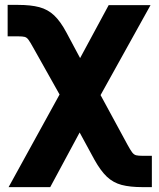

<svg xmlns="http://www.w3.org/2000/svg" viewBox="-20 -560 650 784"><path d="M15.1 204.1 274.4 -267.1H338.9L500.5 30.8Q512.2 52.2 519.5 62Q526.9 71.8 535.9 74Q544.9 76.2 562 76.2H600.1V204.1H562Q511.2 204.1 476.8 195.1Q442.4 186 416.7 161.9Q391.1 137.7 365.7 92.3L305.2 -19L185.1 204.1ZM272.5 -86.4 116.2 -364.7Q103.5 -387.7 96.4 -397.5Q89.4 -407.2 80.6 -409.4Q71.8 -411.6 54.7 -411.6H11.2V-540H54.7Q105.5 -540 140.4 -530.8Q175.3 -521.5 201.2 -497.1Q227.1 -472.7 251.5 -426.8L307.1 -322.8L423.8 -539.1H594.7L343.3 -86.4Z"/></svg>

Font: Inter 18pt ExtraBold
Style: Regular
Weight: 800
Designer: Rasmus Andersson
Foundry: rsms
Version: Version 4.001;git-66647c0bb